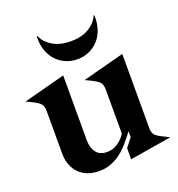

<svg xmlns="http://www.w3.org/2000/svg" viewBox="-135 -849 900 971"><g transform="rotate(-20 315.5 -363.5)"><path d="M228 -506V-157Q228 -117 247 -91.5Q266 -66 306 -66Q336 -66 362 -83Q388 -100 406 -128V-365Q406 -390 396 -403Q386 -416 353 -432L322 -447L546 -506V-109Q546 -85 554.5 -72.5Q563 -60 594 -45L630 -27L406 10V-50L442 -96V-128L422 -102Q407 -83 389 -63Q371 -43 348 -26.5Q325 -10 297 0.5Q269 11 236 11Q167 11 127.5 -29.5Q88 -70 88 -138V-365Q88 -390 78 -403Q68 -416 35 -432L4 -447ZM174 -738Q187 -704 226 -679.5Q265 -655 325 -655Q385 -655 424 -679.5Q463 -704 476 -738H480Q482 -696 470.5 -662.5Q459 -629 437.5 -606Q416 -583 387 -570.5Q358 -558 325 -558Q292 -558 263 -570.5Q234 -583 212.5 -606Q191 -629 179.5 -662.5Q168 -696 170 -738Z"/></g></svg>

Font: Redaction
Style: Bold
Weight: 700
Designer: Jeremy Mickel / Forest Young
Foundry: MCKL
Version: Version 2.001; Redaction Bold